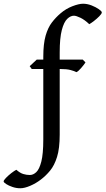

<svg xmlns="http://www.w3.org/2000/svg" viewBox="-152 -777 572 1040"><path d="M399.4 -710Q399.4 -702.6 386.2 -689.2Q373 -675.8 356.9 -663.3Q340.8 -650.9 331.5 -646Q307.1 -669.4 283.9 -680.7Q260.7 -691.9 248.5 -691.9Q230 -691.9 212.2 -674.8Q194.3 -657.7 182.9 -614.5Q171.4 -571.3 171.4 -492.7V-454.1H296.4L311 -439Q302.2 -425.3 287.1 -408Q272 -390.6 262.2 -386.2Q251 -392.1 230.2 -397.7Q209.5 -403.3 171.4 -403.3V-47.9Q171.4 26.9 157 73Q142.6 119.1 119.4 147.2Q96.2 175.3 69.8 195.3Q42.5 216.3 11.5 229.5Q-19.5 242.7 -42 242.7Q-64 242.7 -84.7 235.6Q-105.5 228.5 -118.9 219.7Q-132.3 210.9 -132.3 205.6Q-132.3 199.7 -119.6 186.5Q-106.9 173.3 -90.6 160.6Q-74.2 147.9 -63.5 142.6Q-43.5 160.2 -26.1 165.5Q-8.8 170.9 9.8 170.9Q27.8 170.9 44.4 155.5Q61 140.1 71.8 98.4Q82.5 56.6 82.5 -22V-403.3H20L8.8 -418.5L46.9 -454.1H82.5V-469.2Q82.5 -540 95.2 -584Q107.9 -627.9 129.2 -655.5Q150.4 -683.1 175.8 -704.6Q204.6 -729.5 240 -743.2Q275.4 -756.8 297.9 -756.8Q320.8 -756.8 344.2 -747.6Q367.7 -738.3 383.5 -727.1Q399.4 -715.8 399.4 -710Z"/></svg>

Font: Gentium Book Plus
Style: Regular
Weight: 400
Designer: Victor Gaultney, Annie Olsen, Iska Routamaa, Becca Hirsbrunner
Foundry: SIL International
Version: Version 6.101